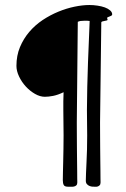

<svg xmlns="http://www.w3.org/2000/svg" viewBox="-20 -679 499 758"><path d="M334 -596.2Q328.6 -597.2 323.5 -597.2Q318.4 -597.2 314 -597.2Q304.7 -597.2 298.1 -596.2Q291.5 -595.2 287.1 -592.8L283.2 -195.8Q283.2 -172.4 283.4 -146.5Q283.7 -120.6 283.7 -95.2Q283.7 -69.8 284.2 -46.6Q284.7 -23.4 284.7 -5.1Q284.7 13.2 284.9 25.4Q285.2 37.6 285.2 41Q285.2 48.8 281.5 52.5Q277.8 56.2 272.2 57.4Q266.6 58.6 260.3 58.3Q253.9 58.1 248 58.1Q235.4 58.1 231.7 51.5Q228 44.9 228 32.2Q228 20 228.5 1Q229 -18.1 229.5 -41.3Q230 -64.5 230.5 -90.6Q231 -116.7 231 -144Q231 -168.9 230.5 -193.8Q230 -218.8 230 -245.1Q230 -261.7 230 -279.1Q230 -296.4 231 -314.9Q208.5 -304.2 189.9 -300.5Q171.4 -296.9 157.2 -296.9Q138.2 -296.9 118.2 -308.3Q98.1 -319.8 81.8 -337.6Q65.4 -355.5 55.2 -377.2Q44.9 -398.9 44.9 -418.9Q44.9 -459.5 58.8 -492.9Q72.8 -526.4 95.7 -553.2Q118.7 -580.1 148.4 -599.9Q178.2 -619.6 210.2 -632.8Q242.2 -646 274.2 -652.6Q306.2 -659.2 333 -659.2Q349.1 -659.2 365.2 -656.7Q381.3 -654.3 394 -649.7Q406.7 -645 414.8 -637.9Q422.9 -630.9 422.9 -622.1Q422.9 -619.1 419.7 -617.2Q416.5 -615.2 412.8 -614Q409.2 -612.8 406 -611.3Q402.8 -609.9 402.8 -607.9Q402.8 -606.4 403.8 -604.5Q404.8 -602.5 404.8 -601.1Q404.8 -599.1 401.1 -598.1Q397.5 -597.2 393.1 -596.4Q388.7 -595.7 384.5 -594.5Q380.4 -593.3 379.9 -590.8L375 -195.8Q375 -172.4 375.2 -146.5Q375.5 -120.6 375.5 -95.2Q375.5 -69.8 376 -46.6Q376.5 -23.4 376.5 -5.1Q376.5 13.2 376.7 25.4Q377 37.6 377 41Q377 48.8 373.3 52.5Q369.6 56.2 365.2 57.4Q360.8 58.6 356.7 58.3Q352.5 58.1 352.1 58.1Q350.6 58.1 345.2 57.9Q339.8 57.6 334 55.4Q328.1 53.2 323.5 48.3Q318.8 43.5 318.8 34.2Q318.8 23.4 319.6 4.9Q320.3 -13.7 321.5 -37.4Q322.8 -61 323.5 -88.4Q324.2 -115.7 324.2 -144Q324.2 -168.9 323.7 -193.8Q323.2 -218.8 323.2 -245.1Q323.2 -286.1 324.5 -335.2Q325.7 -384.3 327.4 -432.9Q329.1 -481.4 331.1 -524.4Q333 -567.4 334 -596.2Z"/></svg>

Font: Oregano
Style: Regular
Weight: 400
Version: Version 1.000